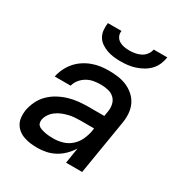

<svg xmlns="http://www.w3.org/2000/svg" viewBox="-174 -867 948 1002"><g transform="rotate(30 300.0 -366.0)"><path d="M193 8Q172 8 151.5 5.5Q131 3 112 -3.5Q93 -10 77.5 -22Q62 -34 52.5 -51Q43 -68 41 -88.5Q39 -109 42 -130Q47 -158 60 -186Q73 -214 95 -236Q117 -258 144.5 -273Q172 -288 201 -296.5Q230 -305 259 -308Q288 -311 316 -311H413L418 -341Q422 -363 417 -384.5Q412 -406 397 -420Q382 -434 360 -439Q338 -444 316 -444Q295 -444 274.5 -440.5Q254 -437 235 -426.5Q216 -416 201.5 -398.5Q187 -381 182 -360H86Q91 -385 102.5 -409Q114 -433 131 -453Q148 -473 170.5 -488Q193 -503 217.5 -512Q242 -521 266.5 -524.5Q291 -528 316 -528Q345 -528 373.5 -524Q402 -520 426.5 -509Q451 -498 471 -480Q491 -462 502.5 -437.5Q514 -413 516 -384.5Q518 -356 513 -327L459 0H362L377 -94Q362 -70 342 -50Q322 -30 297 -16.5Q272 -3 245.5 2.5Q219 8 193 8ZM242 -76Q269 -76 296.5 -84Q324 -92 346 -111.5Q368 -131 380 -157.5Q392 -184 397 -211L399 -228H316Q299 -228 281.5 -226.5Q264 -225 246 -220.5Q228 -216 211 -209Q194 -202 178.5 -190.5Q163 -179 152.5 -163Q142 -147 139 -130Q138 -121 139.5 -112.5Q141 -104 146.5 -98.5Q152 -93 159.5 -89.5Q167 -86 175 -84Q183 -82 191.5 -80Q200 -78 208 -77.5Q216 -77 224.5 -76.5Q233 -76 242 -76ZM343 -600Q322 -600 301 -602.5Q280 -605 260.5 -612Q241 -619 224.5 -630.5Q208 -642 198 -659Q188 -676 186 -697.5Q184 -719 187 -740H269Q266 -723 273 -708.5Q280 -694 293 -686Q306 -678 322 -675Q338 -672 355 -672Q372 -672 389 -675Q406 -678 422 -686Q438 -694 449 -708.5Q460 -723 463 -740H545Q542 -719 533 -697.5Q524 -676 508 -659Q492 -642 471.5 -630.5Q451 -619 429.5 -612Q408 -605 386 -602.5Q364 -600 343 -600Z"/></g></svg>

Font: Iosevka Custom Medium Oblique
Style: Regular
Weight: 500
Italic angle: -9°
Designer: Belleve Invis
Foundry: Belleve Invis
Version: Version 27.0.1